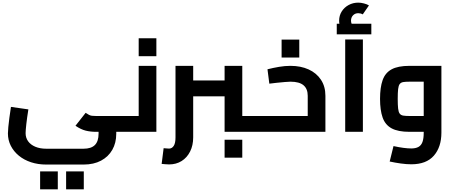

<svg xmlns="http://www.w3.org/2000/svg" viewBox="-20 -999 3435 1455"><path d="M330 248Q268 248 215 230.5Q162 213 123 181Q84 149 62 106Q40 63 40 12Q40 -6 43 -36.5Q46 -67 51 -106Q56 -145 63 -189L195 -170Q185 -108 179.5 -59Q174 -10 174 10Q174 45 193 71.5Q212 98 247.5 113Q283 128 330 128H613Q671 128 699 100Q727 72 727 14V-25H861V15Q861 84 831 136.5Q801 189 745.5 218.5Q690 248 613 248ZM708 0Q666 0 629.5 -9Q593 -18 552 -46L629 -144Q644 -134 654.5 -128.5Q665 -123 677 -121.5Q689 -120 708 -120H912V0ZM912 0V-120Q924 -120 928 -104Q932 -88 932 -60Q932 -32 928 -16Q924 0 912 0ZM284 436V300H418V436ZM481 436V300H615V436Z M912 0V-120H1095L1031 -70V-500H1165V0ZM912 0Q900 0 896 -16Q892 -32 892 -60Q892 -88 896 -104Q900 -120 912 -120ZM1031 -573V-709H1165V-573Z M1682 0V-500H1816V-70L1752 -120H1935V0ZM1444 -269V-389H1682V-269ZM1261 247Q1248 247 1233.5 245.5Q1219 244 1205 243L1220 124Q1236 125 1245.5 126Q1255 127 1261 127Q1283 127 1296.5 106.5Q1310 86 1310 42V-500H1444V42Q1444 103 1420.5 149.5Q1397 196 1356 221.5Q1315 247 1261 247ZM1935 0V-120Q1947 -120 1951 -104Q1955 -88 1955 -60Q1955 -32 1951 -16Q1947 0 1935 0ZM1682 196V60H1816V196Z M2021 -365 2007 -474Q2051 -485 2095 -492.5Q2139 -500 2181 -500Q2259 -500 2318.5 -473Q2378 -446 2412 -395Q2446 -344 2446 -273V0H1935V-120H2346L2312 -90V-273Q2312 -326 2280 -353Q2248 -380 2181 -380Q2169 -380 2139 -377.5Q2109 -375 2076 -371.5Q2043 -368 2021 -365ZM1935 0Q1923 0 1919 -16Q1915 -32 1915 -60Q1915 -88 1919 -104Q1923 -120 1935 -120ZM2114 -563V-699H2248V-563Z M2596 0V-700H2730V0ZM2592 -741Q2571 -767 2560.5 -791Q2550 -815 2550 -842Q2550 -881 2569.5 -912Q2589 -943 2622 -961Q2655 -979 2695 -979Q2715 -979 2738 -973Q2761 -967 2776 -958L2729 -890Q2713 -899 2695 -899Q2671 -899 2655.5 -883Q2640 -867 2640 -842Q2640 -818 2660 -794ZM2532 -739V-819H2794V-739Z M3097 246Q3061 246 3017.5 240Q2974 234 2933 225L2962 108Q3003 117 3037 121.5Q3071 126 3097 126Q3130 126 3151 114.5Q3172 103 3181.5 77Q3191 51 3191 6V-423L3265 -380H3083Q3053 -380 3035.5 -377Q3018 -374 3009 -362Q3000 -350 2997 -323.5Q2994 -297 2994 -250Q2994 -203 2997 -176.5Q3000 -150 3009 -138Q3018 -126 3035.5 -123Q3053 -120 3083 -120H3191V0H3083Q2996 0 2947.5 -26.5Q2899 -53 2879.5 -108.5Q2860 -164 2860 -250Q2860 -336 2879.5 -391.5Q2899 -447 2947.5 -473.5Q2996 -500 3083 -500H3325V6Q3325 115 3268 180.5Q3211 246 3097 246Z"/></svg>

Font: Titillium Web
Style: Bold
Weight: 700
Designer: Mohamed Gaber, Accademia di Belle Arti di Urbino
Foundry: Kief Type Foundry, Accademia di Belle Arti di Urbino
Version: Version 3.000